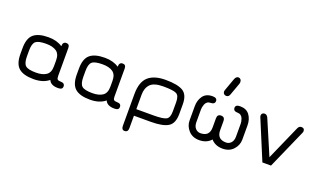

<svg xmlns="http://www.w3.org/2000/svg" viewBox="-88 -1245 3220 1941"><g transform="rotate(20 1521.5 -274.5)"><path d="M536.1 0C565.4 0 580.1 -11.4 580.1 -34.2C580.1 -58.3 565.4 -70.3 536.1 -70.3C518.6 -70.3 506.8 -73.4 501 -79.6C495.1 -85.8 492.2 -97.7 492.2 -115.2V-416C492.2 -443.4 480.5 -457 457 -457C431.6 -457 418.9 -441.1 418.9 -409.2C378.6 -436.5 328.5 -450.2 268.6 -450.2C195.6 -450.2 142.3 -435.5 108.4 -406.2C74.5 -377 57.6 -327.1 57.6 -256.8V-193.4C57.6 -123 74.5 -73.2 108.4 -43.9C142.3 -14.6 195.6 0 268.6 0C336.3 0 390.6 -16.9 431.6 -50.8C446 -16.9 478.5 0 529.3 0ZM268.6 -379.9C315.4 -379.9 352.2 -370.8 378.9 -352.5C405.6 -334.3 418.9 -302.4 418.9 -256.8V-193.4C418.9 -147.8 405.6 -115.9 378.9 -97.7C352.2 -79.4 315.4 -70.3 268.6 -70.3C213.2 -70.3 175.9 -78.5 156.7 -94.7C137.5 -111 127.9 -143.9 127.9 -193.4V-256.8C127.9 -306.3 137.5 -339.2 156.7 -355.5C175.9 -371.7 213.2 -379.9 268.6 -379.9Z M1142.6 0C1171.9 0 1186.5 -11.4 1186.5 -34.2C1186.5 -58.3 1171.9 -70.3 1142.6 -70.3C1125 -70.3 1113.3 -73.4 1107.4 -79.6C1101.6 -85.8 1098.6 -97.7 1098.6 -115.2V-416C1098.6 -443.4 1086.9 -457 1063.5 -457C1038.1 -457 1025.4 -441.1 1025.4 -409.2C985 -436.5 934.9 -450.2 875 -450.2C802.1 -450.2 748.7 -435.5 714.8 -406.2C681 -377 664.1 -327.1 664.1 -256.8V-193.4C664.1 -123 681 -73.2 714.8 -43.9C748.7 -14.6 802.1 0 875 0C942.7 0 997.1 -16.9 1038.1 -50.8C1052.4 -16.9 1085 0 1135.7 0ZM875 -379.9C921.9 -379.9 958.7 -370.8 985.4 -352.5C1012 -334.3 1025.4 -302.4 1025.4 -256.8V-193.4C1025.4 -147.8 1012 -115.9 985.4 -97.7C958.7 -79.4 921.9 -70.3 875 -70.3C819.7 -70.3 782.4 -78.5 763.2 -94.7C744 -111 734.4 -143.9 734.4 -193.4V-256.8C734.4 -306.3 744 -339.2 763.2 -355.5C782.4 -371.7 819.7 -379.9 875 -379.9Z M1528.3 -379.9C1599.9 -379.9 1647.1 -373.9 1669.9 -361.8C1692.7 -349.8 1704.1 -320.3 1704.1 -273.4V-176.8C1704.1 -129.9 1692.9 -100.4 1670.4 -88.4C1647.9 -76.3 1601.6 -70.3 1531.2 -70.3H1349.6V-226.6C1349.6 -273.4 1362.6 -310.7 1388.7 -338.4C1414.7 -366 1461.3 -379.9 1528.3 -379.9ZM1528.3 -450.2C1445.6 -450.2 1383.5 -431.3 1341.8 -393.6C1300.1 -355.8 1279.3 -293.9 1279.3 -208V133.8C1279.3 163.1 1290.4 177.7 1312.5 177.7C1337.2 177.7 1349.6 163.1 1349.6 133.8V0H1531.2C1616.5 0 1678.4 -11.9 1716.8 -35.6C1755.2 -59.4 1774.4 -105.5 1774.4 -173.8V-276.4C1774.4 -344.7 1755 -390.8 1716.3 -414.6C1677.6 -438.3 1614.9 -450.2 1528.3 -450.2Z M2210.9 -725.6C2194.7 -725.6 2182.3 -714.8 2173.8 -693.4L2126 -560.5C2123.4 -553.4 2122.1 -546.9 2122.1 -541C2122.1 -530.6 2125.5 -522.3 2132.3 -516.1C2139.2 -509.9 2147.5 -506.8 2157.2 -506.8C2174.8 -506.8 2186.8 -516.6 2193.4 -536.1L2241.2 -668C2243.2 -674.5 2244.1 -681.3 2244.1 -688.5C2244.1 -698.9 2241 -707.7 2234.9 -714.8C2228.7 -722 2220.7 -725.6 2210.9 -725.6ZM2178.7 -45.9C2209.3 -10.7 2251 6.8 2303.7 6.8C2351.9 6.8 2390.3 -8.8 2418.9 -40C2447.6 -71.3 2461.9 -107.1 2461.9 -147.5V-300.8C2461.9 -343.8 2450.8 -380.5 2428.7 -411.1C2406.6 -441.7 2372.4 -457 2326.2 -457C2293.6 -457 2277.3 -445.6 2277.3 -422.9C2277.3 -398.8 2293.6 -386.7 2326.2 -386.7C2339.2 -386.7 2350.4 -383 2359.9 -375.5C2369.3 -368 2376.1 -358.6 2380.4 -347.2C2384.6 -335.8 2387.5 -325.7 2389.2 -316.9C2390.8 -308.1 2391.6 -300.1 2391.6 -293V-155.3C2391.6 -126 2384.3 -103.4 2369.6 -87.4C2355 -71.5 2337.2 -63.5 2316.4 -63.5C2251.3 -63.5 2218.8 -95.7 2218.8 -160.2V-258.8C2218.8 -288.1 2205.1 -302.7 2177.7 -302.7C2151 -302.7 2137.7 -288.1 2137.7 -258.8V-160.2C2137.7 -95.7 2105.1 -63.5 2040 -63.5C2019.2 -63.5 2001.5 -71.5 1986.8 -87.4C1972.2 -103.4 1964.8 -126 1964.8 -155.3V-293C1964.8 -300.1 1965.7 -308.1 1967.3 -316.9C1968.9 -325.7 1971.8 -335.8 1976.1 -347.2C1980.3 -358.6 1987.1 -368 1996.6 -375.5C2006 -383 2017.3 -386.7 2030.3 -386.7C2062.8 -386.7 2079.1 -398.8 2079.1 -422.9C2079.1 -445.6 2062.8 -457 2030.3 -457C1984 -457 1949.9 -441.7 1927.7 -411.1C1905.6 -380.5 1894.5 -343.8 1894.5 -300.8V-147.5C1894.5 -107.1 1908.9 -71.3 1937.5 -40C1966.1 -8.8 2004.6 6.8 2052.7 6.8C2106.1 6.8 2148.1 -10.7 2178.7 -45.9Z M2731.4 0H2824.2L3010.7 -421.9C3013.3 -427.7 3014.6 -433.6 3014.6 -439.5C3014.6 -460.9 3003.6 -471.7 2981.4 -471.7C2964.5 -471.7 2952.1 -462.9 2944.3 -445.3L2780.3 -74.2L2622.1 -444.3C2613 -462.6 2600.6 -471.7 2585 -471.7C2576.5 -471.7 2568.8 -469.1 2562 -463.9C2555.2 -458.7 2551.8 -450.2 2551.8 -438.5C2551.8 -433.9 2553.1 -428.4 2555.7 -421.9Z"/></g></svg>

Font: Jura
Style: DemiBold
Weight: 600
Version: Version 2.5.1